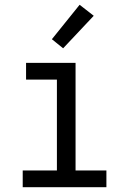

<svg xmlns="http://www.w3.org/2000/svg" viewBox="-20 -783 540 803"><path d="M75 0V-70H218V-450H89V-520H296V-70H425V0ZM244 -581 197 -619 313 -763 372 -717Z"/></svg>

Font: Iosevka
Style: Regular
Weight: 400
Monospace: yes
Designer: Belleve Invis
Foundry: Belleve Invis
Version: Version 33.2.3; ttfautohint (v1.8.4)